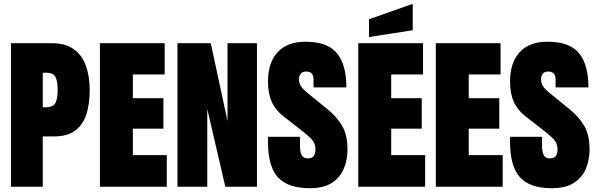

<svg xmlns="http://www.w3.org/2000/svg" viewBox="-20 -991 3168 1019"><path d="M38.1 0V-761.7H255.4Q326.7 -761.7 370.8 -730.5Q415 -699.2 435.5 -643.3Q456.1 -587.4 456.1 -512.2Q456.1 -439.9 438.5 -384.8Q420.9 -329.6 379.6 -298.3Q338.4 -267.1 267.1 -267.1H207V0ZM207 -421.4H216.8Q264.6 -421.4 275.4 -446.8Q286.1 -472.2 286.1 -515.1Q286.1 -554.7 275.6 -579.8Q265.1 -605 226.1 -605H207Z M510.3 0V-761.7H854V-595.7H685.1V-469.7H847.2V-308.1H685.1V-167.5H865.2V0Z M921.9 0V-761.7H1098.6L1187.5 -348.6V-761.7H1343.8V0H1175.8L1080.1 -412.6V0Z M1624 7.8Q1506.3 7.8 1454.3 -50.8Q1402.3 -109.4 1402.3 -237.3V-265.1H1572.3V-213.9Q1572.3 -184.1 1581.3 -167.2Q1590.3 -150.4 1612.8 -150.4Q1636.2 -150.4 1645.3 -162.8Q1654.3 -175.3 1654.3 -199.2Q1654.3 -231 1633.1 -252.9Q1611.8 -274.9 1563 -312.5L1488.8 -370.1Q1441.4 -406.7 1421.9 -451.2Q1402.3 -495.6 1402.3 -559.1Q1402.3 -658.2 1453.4 -713.9Q1504.4 -769.5 1601.1 -769.5Q1719.2 -769.5 1768.8 -708Q1818.4 -646.5 1818.4 -527.3H1644V-569.3Q1644 -611.3 1605 -611.3Q1585.4 -611.3 1576.2 -599.9Q1566.9 -588.4 1566.9 -570.3Q1566.9 -552.2 1575.4 -536.4Q1584 -520.5 1615.2 -495.1L1714.4 -414.6Q1768.6 -370.6 1796.4 -322.3Q1824.2 -273.9 1824.2 -196.8Q1824.2 -143.1 1804.9 -96.2Q1785.6 -49.3 1741.7 -20.8Q1697.8 7.8 1624 7.8Z M1881.3 0V-761.7H2225.1V-595.7H2056.2V-469.7H2218.3V-308.1H2056.2V-167.5H2236.3V0ZM1938.5 -794.4V-888.7L2170.4 -970.7V-830.6Z M2293 0V-761.7H2636.7V-595.7H2467.8V-469.7H2629.9V-308.1H2467.8V-167.5H2647.9V0Z M2908.7 7.8Q2791 7.8 2739 -50.8Q2687 -109.4 2687 -237.3V-265.1H2856.9V-213.9Q2856.9 -184.1 2866 -167.2Q2875 -150.4 2897.5 -150.4Q2920.9 -150.4 2929.9 -162.8Q2939 -175.3 2939 -199.2Q2939 -231 2917.7 -252.9Q2896.5 -274.9 2847.7 -312.5L2773.4 -370.1Q2726.1 -406.7 2706.5 -451.2Q2687 -495.6 2687 -559.1Q2687 -658.2 2738 -713.9Q2789.1 -769.5 2885.7 -769.5Q3003.9 -769.5 3053.5 -708Q3103 -646.5 3103 -527.3H2928.7V-569.3Q2928.7 -611.3 2889.6 -611.3Q2870.1 -611.3 2860.8 -599.9Q2851.6 -588.4 2851.6 -570.3Q2851.6 -552.2 2860.1 -536.4Q2868.7 -520.5 2899.9 -495.1L2999 -414.6Q3053.2 -370.6 3081.1 -322.3Q3108.9 -273.9 3108.9 -196.8Q3108.9 -143.1 3089.6 -96.2Q3070.3 -49.3 3026.4 -20.8Q2982.4 7.8 2908.7 7.8Z"/></svg>

Font: Anton SC
Style: Regular
Weight: 400
Designer: Vernon Adams
Foundry: Vernon Adams
Version: Version 2.116; ttfautohint (v1.8.4.7-5d5b)